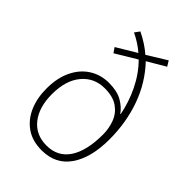

<svg xmlns="http://www.w3.org/2000/svg" viewBox="-226 -853 958 958"><g transform="rotate(45 253.5 -374.0)"><path d="M182 -758Q240 -730 282 -693L384 -756L401 -728L306 -672Q380 -594 417 -490.5Q454 -387 454 -268Q454 -139 402.5 -64.5Q351 10 253 10Q187 10 142.5 -21Q98 -52 75 -105Q52 -158 52 -226Q52 -300 78 -354Q104 -408 149.5 -437Q195 -466 253 -466Q311 -466 346.5 -445.5Q382 -425 402 -396L404 -397Q391 -467 358 -535Q325 -603 275 -653L164 -586L146 -612L251 -675Q213 -708 163 -732ZM257 -432Q183 -432 137 -377Q91 -322 91 -225Q91 -133 134 -78.5Q177 -24 253 -24Q332 -24 373 -86Q414 -148 414 -262Q414 -305 399.5 -344Q385 -383 350.5 -407.5Q316 -432 257 -432Z"/></g></svg>

Font: Noto Sans Arabic UI SmCn XLt
Style: Regular
Weight: 200
Width: 4
Designer: Monotype Design Team, Nadine Chahine and Nizar Qandah
Foundry: Monotype Imaging Inc.
Version: Version 2.010; ttfautohint (v1.8.4.7-5d5b)